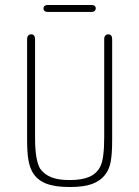

<svg xmlns="http://www.w3.org/2000/svg" viewBox="-20 -742 560 772"><path d="M431 -180V-584Q431 -594 427 -599Q423 -604 415 -604Q408 -604 403.5 -599Q399 -594 399 -584V-189Q399 -146 395 -116.5Q391 -87 383 -72Q369 -44 339 -31Q309 -18 260 -18Q215 -18 187 -29Q159 -40 142 -63Q132 -79 126.5 -109.5Q121 -140 121 -189V-584Q121 -594 117 -599Q113 -604 105 -604Q98 -604 93.5 -599Q89 -594 89 -584V-180Q89 -129 94 -100Q99 -71 110 -51Q128 -19 164 -4.5Q200 10 260 10Q316 10 349.5 -2Q383 -14 403 -40Q419 -60 425 -91Q431 -122 431 -180ZM172 -722Q164 -722 159.5 -718.5Q155 -715 155 -708Q155 -701 159.5 -697.5Q164 -694 172 -694H348Q356 -694 360.5 -698Q365 -702 365 -708Q365 -715 360.5 -718.5Q356 -722 348 -722Z"/></svg>

Font: Beiruti ExtraLight
Style: Regular
Weight: 250
Designer: Arlette Boutros
Foundry: Boutros
Version: Version 1.41